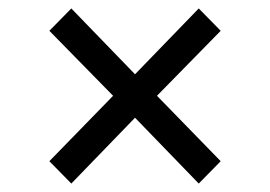

<svg xmlns="http://www.w3.org/2000/svg" viewBox="-20 -557 640 455"><path d="M149 -122 97 -175 248 -330 97 -484 149 -537 300 -381 451 -537 503 -484 352 -330 503 -175 451 -122 300 -278Z"/></svg>

Font: Source Code Pro Medium
Style: Regular
Weight: 500
Monospace: yes
Designer: Paul D. Hunt, Teo Tuominen
Foundry: Adobe Systems Incorporated
Version: Version 2.030;PS 1.000;hotconv 16.6.51;makeotf.lib2.5.65220